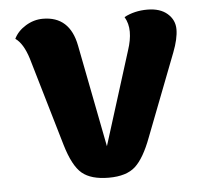

<svg xmlns="http://www.w3.org/2000/svg" viewBox="-44 -580 668 633"><g transform="rotate(-5 290.0 -263.5)"><path d="M391 -406Q402 -439 402 -466.5Q402 -494 389 -516Q423 -534 465.5 -534Q508 -534 532 -513Q556 -492 556 -461Q556 -430 539 -386L434 -114Q409 -47 379.5 -20Q350 7 291.5 7Q233 7 203 -18Q173 -43 152 -114L66 -407Q50 -458 24 -476Q36 -501 63 -517.5Q90 -534 120 -534Q209 -534 228 -436L294 -97Z"/></g></svg>

Font: Laila
Style: Bold
Weight: 700
Designer: Hitesh Malaviya
Foundry: Indian Type Foundry
Version: Version 1.302;PS 1.0;hotconv 1.0.78;makeotf.lib2.5.61930; tt